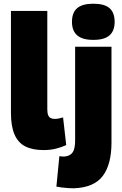

<svg xmlns="http://www.w3.org/2000/svg" viewBox="-20 -799 660 1035"><path d="M235 -740V-210Q235 -189 240 -177.5Q245 -166 254.5 -162Q264 -158 276 -158Q285 -158 295.5 -160Q306 -162 320 -166L337 -17Q314 -6 283 2Q252 10 215 10Q156 10 117 -9.5Q78 -29 58.5 -73.5Q39 -118 39 -191V-740ZM581 -547V-31Q581 87 534 149.5Q487 212 378 216Q365 216 349 215Q333 214 316 212Q299 210 284 207L300 43Q308 44 314.5 44.5Q321 45 327 45Q358 42 371.5 22.5Q385 3 385 -42V-547ZM483 -584Q424 -584 396 -608.5Q368 -633 368 -681Q368 -731 396 -755Q424 -779 483 -779Q543 -779 570.5 -755Q598 -731 598 -681Q598 -633 570.5 -608.5Q543 -584 483 -584Z"/></svg>

Font: Georama ExtraBold
Style: Regular
Weight: 800
Designer: Jean-Baptiste Levee
Foundry: Production Type
Version: Version 1.001